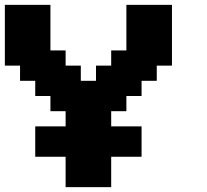

<svg xmlns="http://www.w3.org/2000/svg" viewBox="-20 -645 852 790"><path d="M250 125H437.5V0H562.5V-125H437.5V-187.5H500V-250H562.5V-312.5H625V-375H687.5V-625H500V-437.5H437.5V-375H375V-312.5H312.5V-375H250V-437.5H187.5V-625H0V-375H62.5V-312.5H125V-250H187.5V-187.5H250V-125H125V0H250Z"/></svg>

Font: Faithful 32x
Style: Semibold
Weight: 400
Foundry: Faithful Resource Pack
Version: Version 1.0; January 27, 2023